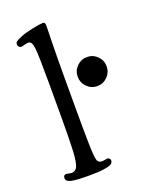

<svg xmlns="http://www.w3.org/2000/svg" viewBox="-137 -789 683 871"><g transform="rotate(-20 204.5 -353.5)"><path d="M112.3 -295.4V-450.7Q112.3 -583 108.2 -618.4Q104 -653.8 87.4 -653.8Q77.6 -653.8 66.7 -650.4Q55.7 -647 51.8 -647Q44.4 -647 40 -651.9Q35.6 -656.7 35.6 -664.1Q35.6 -672.9 42 -677.5Q48.3 -682.1 67.9 -690.4Q87.4 -699.2 126.2 -707.3Q165 -715.3 178.7 -715.3Q186 -715.3 188.2 -710.9Q190.4 -706.5 190.4 -695.3Q190.4 -691.9 188.7 -617.9Q187 -543.9 187 -446.8V-301.8Q187 -239.3 187.3 -209Q187.5 -178.7 188.2 -138.2Q189 -97.7 190.7 -77.1Q192.4 -56.6 195.3 -48.3Q200.2 -33.7 217.3 -33.7Q223.6 -33.7 231.4 -35.4Q239.3 -37.1 243.7 -37.1Q249 -37.1 253.4 -33.4Q257.8 -29.8 257.8 -23.9Q257.8 -13.7 250 -7.6Q242.2 -1.5 215.3 2.9Q188.5 7.3 141.1 7.3Q76.2 7.3 53.5 1.5Q30.8 -4.4 30.8 -19Q30.8 -35.2 43.9 -35.2Q48.3 -35.2 57.4 -33Q66.4 -30.8 70.3 -30.8Q78.1 -30.8 86.2 -35.9Q94.2 -41 98.1 -50.3Q106.9 -70.8 109.6 -125.5Q112.3 -180.2 112.3 -295.4ZM265.1 -382.1Q244.6 -402.8 244.6 -431.6Q244.6 -460.4 265.1 -481Q285.6 -501.5 314.5 -501.5Q343.3 -501.5 363.8 -481Q384.3 -460.4 384.3 -431.6Q384.3 -402.8 363.8 -382.1Q343.3 -361.3 314.5 -361.3Q285.6 -361.3 265.1 -382.1Z"/></g></svg>

Font: Cooper*
Style: Regular
Weight: 400
Designer: Owen Earl
Foundry: indestructible type*
Version: Version 0.001